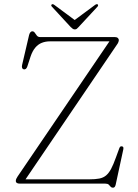

<svg xmlns="http://www.w3.org/2000/svg" viewBox="-20 -877 660 917"><path d="M538 -663 96.5 -12.5 76.5 -20.5H406.5Q435 -20.5 454.2 -24.2Q473.5 -28 486.8 -39.2Q500 -50.5 510.8 -70.8Q521.5 -91 533.5 -124.5L550 -169.5Q552 -174.5 554.8 -176.8Q557.5 -179 562 -178Q567.5 -177.5 568.8 -173.8Q570 -170 569 -164L532.5 5Q531 11.5 528 15.5Q525 19.5 519.5 19.5Q512.5 19.5 508.5 14.8Q504.5 10 499.5 5Q494.5 0 483 0H75Q64.5 0 60 -3.5Q55.5 -7 55.5 -12Q55.5 -17.5 57.5 -22.5Q59.5 -27.5 64 -34L507.5 -686.5L515.5 -679.5H218.5Q197.5 -679.5 179.8 -672.5Q162 -665.5 148.5 -649.5Q135 -633.5 126 -607L110.5 -559.5Q108 -552 103.5 -548.2Q99 -544.5 93 -546Q88 -547 85.8 -552.2Q83.5 -557.5 85.5 -566.5L119 -710Q121.5 -719 125.5 -723.2Q129.5 -727.5 134 -727.5Q141.5 -727.5 146 -720.8Q150.5 -714 156 -707Q161.5 -700 171.5 -700H528Q538 -700 542.8 -695.5Q547.5 -691 547.5 -686Q547.5 -681.5 545.2 -675.5Q543 -669.5 538 -663ZM338 -780.5 239.5 -853.5Q232 -859 227.5 -856Q225 -854.5 224.8 -851.5Q224.5 -848.5 228 -845L317.5 -748Q323 -742.5 327.5 -739.5Q332 -736.5 337.5 -736.5Q343 -736.5 346.8 -739.5Q350.5 -742.5 355.5 -748L445.5 -845Q448.5 -848.5 448.5 -851.5Q448.5 -854.5 446.5 -856Q442 -859 434 -853.5L335.5 -780.5Z"/></svg>

Font: Fraunces Thin
Style: Regular
Weight: 250
Version: Version 1.000;[b76b70a41]